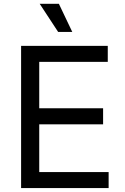

<svg xmlns="http://www.w3.org/2000/svg" viewBox="-20 -962 641 982"><path d="M87.9 0V-727.5H531.2V-645.5H180.7V-408.2H507.3V-326.2H180.7V-82H535.6V0ZM277.3 -798.8 183.1 -942.4H281.2L349.6 -798.8Z"/></svg>

Font: Inter
Style: Regular
Weight: 400
Designer: Rasmus Andersson
Foundry: rsms
Version: Version 4.001;git-9221beed3